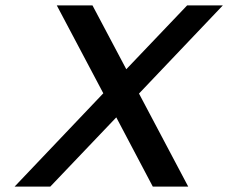

<svg xmlns="http://www.w3.org/2000/svg" viewBox="-20 -690 844 710"><path d="M190 -670 362 -345 34 0H166L410 -256L545 0H676L494 -344L804 -670H672L447 -434L322 -670Z"/></svg>

Font: LT Wave Text Medium Italic
Style: Regular
Weight: 500
Designer: Daniel Lyons
Version: Version 2.5 (Glyphs App)